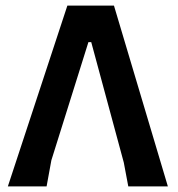

<svg xmlns="http://www.w3.org/2000/svg" viewBox="-20 -664 634 684"><path d="M386 -644 578 0H437L421 -85L305 -514H295L163 -93L146 0H8L220 -644Z"/></svg>

Font: Alegreya Sans
Style: Bold
Weight: 700
Designer: Juan Pablo del Peral
Foundry: Huerta Tipografica
Version: Version 2.007